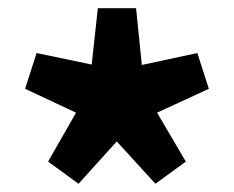

<svg xmlns="http://www.w3.org/2000/svg" viewBox="-20 -835 569 467"><path d="M171 -388 97 -442 165 -561 41 -619 69 -706 203 -678 218 -815H311L325 -677L460 -706L488 -619L362 -561L432 -442L358 -388L264 -491Z"/></svg>

Font: Noto Sans HK Thin Black
Style: Regular
Weight: 900
Version: Version 2.004-H2;hotconv 1.0.118;makeotfexe 2.5.65603